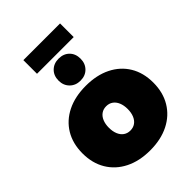

<svg xmlns="http://www.w3.org/2000/svg" viewBox="-268 -1058 1184 1184"><g transform="rotate(-45 324.0 -465.5)"><path d="M324 -555Q418 -555 487.5 -520.5Q557 -486 595 -423Q633 -360 633 -274Q633 -189 595 -125.5Q557 -62 487.5 -27Q418 8 324 8Q230 8 160.5 -27Q91 -62 53 -125.5Q15 -189 15 -274Q15 -360 53 -423Q91 -486 160.5 -520.5Q230 -555 324 -555ZM324 -377Q299 -377 280.5 -364Q262 -351 252 -327Q242 -303 242 -271Q242 -239 252 -215Q262 -191 280.5 -178Q299 -165 324 -165Q349 -165 367.5 -178Q386 -191 396 -215Q406 -239 406 -271Q406 -303 396 -327Q386 -351 367.5 -364Q349 -377 324 -377ZM324 -792Q367 -792 393.5 -765.5Q420 -739 420 -696Q420 -654 393.5 -627Q367 -600 324 -600Q282 -600 255 -627Q228 -654 228 -696Q228 -739 255 -765.5Q282 -792 324 -792ZM164 -939H484V-820H164Z"/></g></svg>

Font: Alexandria Black
Style: Regular
Weight: 900
Designer: Mohamed Gaber
Foundry: Kief Type Foundry
Version: Version 5.100